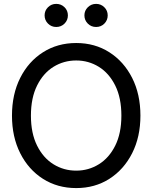

<svg xmlns="http://www.w3.org/2000/svg" viewBox="-20 -962 789 994"><path d="M374.5 11.7Q277.8 11.7 202.6 -36.1Q127.4 -84 84.7 -168.7Q42 -253.4 42 -363.3Q42 -474.1 84.7 -558.8Q127.4 -643.6 202.6 -691.4Q277.8 -739.3 374.5 -739.3Q471.2 -739.3 546.1 -691.4Q621.1 -643.6 664.1 -558.8Q707 -474.1 707 -363.3Q707 -253.4 664.1 -168.7Q621.1 -84 546.1 -36.1Q471.2 11.7 374.5 11.7ZM374.5 -78.6Q438.5 -78.6 491.7 -111.6Q544.9 -144.5 576.7 -208.3Q608.4 -272 608.4 -363.3Q608.4 -455.1 576.7 -519Q544.9 -583 491.7 -616Q438.5 -648.9 374.5 -648.9Q310.1 -648.9 256.8 -616Q203.6 -583 171.9 -519Q140.1 -455.1 140.1 -363.3Q140.1 -272 171.9 -208.3Q203.6 -144.5 256.8 -111.6Q310.1 -78.6 374.5 -78.6ZM477.5 -822.3Q452.1 -822.3 434.6 -839.8Q417 -857.4 417 -882.3Q417 -907.2 434.8 -924.6Q452.6 -941.9 477.5 -941.9Q502.4 -941.9 520 -924.6Q537.6 -907.2 537.6 -882.3Q537.6 -857.4 520.3 -839.8Q502.9 -822.3 477.5 -822.3ZM271 -822.3Q246.1 -822.3 228.5 -839.8Q210.9 -857.4 210.9 -882.3Q210.9 -907.2 228.5 -924.6Q246.1 -941.9 271 -941.9Q296.4 -941.9 314 -924.6Q331.5 -907.2 331.5 -882.3Q331.5 -857.4 314 -839.8Q296.4 -822.3 271 -822.3Z"/></svg>

Font: Inter Cardless Display
Style: Regular
Weight: 400
Designer: Rasmus Andersson
Foundry: rsms
Version: Version 4.001;git-9221beed3